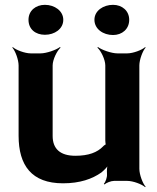

<svg xmlns="http://www.w3.org/2000/svg" viewBox="-20 -749 649 795"><path d="M292 -104C228 -104 198 -134 198 -186V-478C198 -502 216 -539 231 -552L228 -554C212 -542 172 -528 148 -528H107C83 -528 46 -542 33 -554L31 -552C43 -539 57 -502 57 -478V-187C57 -64 111 10 241 10C311 10 362 -8 400 -35C412 -45 427 -60 431 -70L428 -72C423 -62 422 -43 423 -29V-27C424 -15 417 5 410 12L413 15C419 8 440 0 452 0H507C531 0 568 14 581 26L583 24C571 11 557 -26 557 -50V-478C557 -502 571 -539 583 -552L581 -554C568 -542 531 -528 507 -528H466C442 -528 402 -542 386 -554L383 -552C398 -539 416 -502 416 -478V-167C416 -164 417 -150 419 -148L421 -152C419 -153 408 -145 407 -143C383 -118 347 -104 292 -104ZM166 -605C206 -605 242 -629 242 -667C242 -704 206 -729 166 -729C128 -729 98 -705 98 -667C98 -628 127 -605 166 -605ZM448 -604C486 -604 515 -629 515 -667C515 -704 486 -729 448 -729C408 -729 371 -705 371 -667C371 -629 407 -604 448 -604Z"/></svg>

Font: Asimov
Style: EdgeWide
Weight: 500
Designer: Google
Version: Version 2.000980: 2014